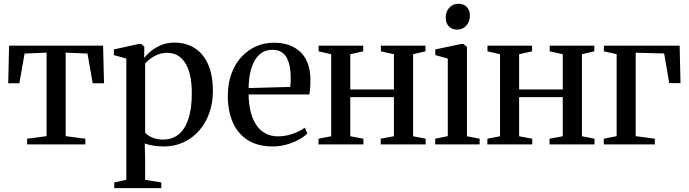

<svg xmlns="http://www.w3.org/2000/svg" viewBox="-20 -764 3644 1016"><path d="M123.5 0V-30L226.5 -43.5V-485.5L110 -480.5L82.5 -323.5H23.5L28 -522.5H525.5L530.5 -323.5H470.5L443 -480.5L327.5 -485.5V-43.5L431.5 -30V0Z M584.5 231.5V201.5L648.5 187.5V-454L582.5 -472.5V-502.5L712.5 -531H727L743.5 -517.5L743 -457Q754 -472.5 776.2 -491.5Q798.5 -510.5 830.8 -524.5Q863 -538.5 903.5 -538.5Q964 -538.5 1009.8 -509.8Q1055.5 -481 1081 -424Q1106.5 -367 1106.5 -281.5Q1106.5 -218.5 1087.2 -165Q1068 -111.5 1033 -72Q998 -32.5 950.8 -10.8Q903.5 11 847 11Q816.5 11 788.2 6Q760 1 746 -5L748 77.5V187.5L833.5 201.5V231.5ZM843 -25.5Q890.5 -25.5 924.2 -52.2Q958 -79 976.5 -133.5Q995 -188 995 -270.5Q995 -327.5 985.2 -368Q975.5 -408.5 957.8 -434.5Q940 -460.5 916.8 -472.5Q893.5 -484.5 867 -484.5Q838 -484.5 814.5 -475Q791 -465.5 774.2 -452.2Q757.5 -439 748 -428.5V-63Q756.5 -50 782 -37.8Q807.5 -25.5 843 -25.5Z M1423.5 11Q1345 11 1292.2 -22Q1239.5 -55 1212.5 -115.2Q1185.5 -175.5 1185.5 -256.5Q1185.5 -322.5 1204.8 -374.5Q1224 -426.5 1257.8 -463Q1291.5 -499.5 1335.5 -518.8Q1379.5 -538 1428.5 -538Q1518 -538 1569.2 -489.2Q1620.5 -440.5 1622.5 -348.5Q1623 -318 1621.2 -298Q1619.5 -278 1616.5 -264H1295.5Q1296 -217.5 1305.5 -177Q1315 -136.5 1333.8 -106.5Q1352.5 -76.5 1381.8 -59.5Q1411 -42.5 1451.5 -42.5Q1491 -42.5 1530.5 -56.5Q1570 -70.5 1592.5 -88.5L1606.5 -58Q1589.5 -40.5 1560.8 -24.8Q1532 -9 1496.2 1Q1460.5 11 1423.5 11ZM1295.5 -298 1516 -304Q1517.5 -315.5 1517.8 -327.5Q1518 -339.5 1518.5 -350.5Q1518.5 -420.5 1496 -460.5Q1473.5 -500.5 1420.5 -500.5Q1391.5 -500.5 1368.5 -486.8Q1345.5 -473 1329.5 -446.8Q1313.5 -420.5 1305 -383Q1296.5 -345.5 1295.5 -298Z M1665.5 0V-30L1732.5 -43V-477L1666 -492.5V-522.5H1902V-492.5L1833.5 -477V-290.5H2064.5V-477L1995.5 -492.5V-522.5H2231.5V-492.5L2166 -477V-43L2232.5 -30V0H1994.5V-30L2064.5 -43V-250H1833.5V-43L1903 -30V0Z M2283 0V-30L2349.5 -43.5V-454L2283.5 -472.5V-502.5L2419 -531H2432.5L2451 -516V-43L2518 -30V0ZM2398 -607.5Q2371 -607.5 2354.8 -624.8Q2338.5 -642 2338.5 -671Q2338.5 -702 2357.2 -723Q2376 -744 2406 -744H2407Q2434 -744 2450.2 -727Q2466.5 -710 2466.5 -681Q2466.5 -650 2448 -628.8Q2429.5 -607.5 2399 -607.5Z M2559 0V-30L2626 -43V-477L2559.5 -492.5V-522.5H2795.5V-492.5L2727 -477V-290.5H2958V-477L2889 -492.5V-522.5H3125V-492.5L3059.5 -477V-43L3126 -30V0H2888V-30L2958 -43V-250H2727V-43L2796.5 -30V0Z M3175 0V-30L3243 -43.5V-477.5L3175.5 -492.5V-522.5H3576.5L3581 -324H3521.5L3494.5 -481L3344 -485V-43.5L3445 -30V0Z"/></svg>

Font: Merriweather 96pt
Style: Regular
Weight: 400
Version: Version 2.100